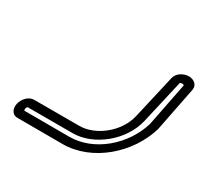

<svg xmlns="http://www.w3.org/2000/svg" viewBox="-132 -788 1051 994"><g transform="rotate(30 393.0 -290.5)"><path d="M710.3 -551.7C711.8 -553 716.6 -555.8 723.3 -555.8C730.2 -555.8 733.7 -552.7 734.4 -551.7C732.2 -540.4 686.5 -308.7 682.9 -290.9C638.1 -142.3 500.2 -25 354 -25C200.9 -25 95.6 -25.6 85.2 -25.7C84.2 -26.8 82.4 -31.1 83.9 -37.8C85.5 -44.7 89.6 -49 90.7 -49.8C104.9 -49.8 253.5 -49.8 359.7 -49.8C485.5 -49.8 619.8 -157.9 650.4 -290.5C676.5 -403.4 707.4 -538.8 710.3 -551.7ZM660.6 -552.9C658.7 -544.4 627.2 -406.5 600.4 -290.5C576.1 -185.3 468.5 -99.8 371.2 -99.8C259.7 -99.8 101.2 -99.8 101.2 -99.8C66.9 -99.8 40.6 -66.9 33.9 -37.8C27.2 -8.7 38.3 24.3 72.5 24.3C72.5 24.3 180.8 25 342.4 25C518.7 25 681.7 -117.8 732.4 -288.8C732.6 -289.4 732.9 -290.5 733 -291.3C733.3 -292.4 782.4 -541.4 785.1 -555C790.9 -585.5 764.9 -605.8 734.9 -605.8C705.7 -605.8 668.6 -587.1 660.6 -552.9Z"/></g></svg>

Font: Hi.
Style: Regular
Weight: 400
Designer: Mew Too, Robert Jablonski
Foundry: Cannot Into Space Fonts
Version: Version 1.996